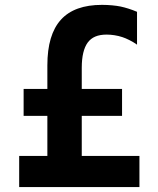

<svg xmlns="http://www.w3.org/2000/svg" viewBox="-20 -762 642 782"><path d="M58.1 0H547.9V-127H313V-290H477.1V-399.9H313V-485.8C313 -532.7 321.3 -566.9 337.4 -588.9C353.5 -610.4 377.9 -621.1 414.1 -621.1C434.6 -621.1 458 -617.7 478.5 -610.8C494.6 -605.5 518.6 -594.2 538.1 -580.1V-713.9C515.6 -723.6 490.2 -731.4 471.2 -735.4C452.1 -739.3 423.8 -742.2 395.5 -742.2C320.8 -742.2 264.6 -722.2 228 -681.6C191.4 -641.1 172.9 -579.6 172.9 -496.1V-399.9H76.2V-290H172.9V-127H58.1Z"/></svg>

Font: Hack
Style: Bold
Weight: 700
Monospace: yes
Designer: Christopher Simpkins
Foundry: Christopher Simpkins
Version: Version 2.010